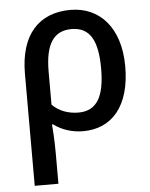

<svg xmlns="http://www.w3.org/2000/svg" viewBox="-55 -594 688 880"><g transform="rotate(-5 289.0 -154.5)"><path d="M530 -269C530 -449 435 -549 302 -549C157 -549 69 -456 69 -275V240H178V99C178 40 174 -17 172 -33H178C213 -6 262 10 312 10C446 10 530 -88 530 -269ZM299 -461C383 -461 419 -400 419 -269C419 -140 383 -77 298 -77C253 -77 209 -92 178 -124V-276C178 -402 217 -461 299 -461Z"/></g></svg>

Font: Noto Sans Thai Medium
Style: Regular
Weight: 500
Designer: Monotype Design Team
Foundry: Monotype Imaging Inc.
Version: Version 1.901